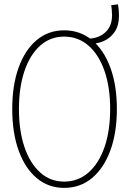

<svg xmlns="http://www.w3.org/2000/svg" viewBox="-20 -869 602 896"><path d="M279.3 7.8Q205.6 7.8 151.1 -38.1Q96.7 -84 66.9 -166.7Q37.1 -249.5 37.1 -360.4Q37.1 -471.2 66.9 -553.7Q96.7 -636.2 151.1 -681.9Q205.6 -727.5 279.3 -727.5Q354.5 -727.5 409.7 -681.6Q464.8 -635.7 495.1 -553.2Q525.4 -470.7 525.4 -360.4Q525.4 -250 495.1 -167.2Q464.8 -84.5 409.7 -38.3Q354.5 7.8 279.3 7.8ZM279.3 -21.5Q344.7 -21.5 393.1 -64Q441.4 -106.4 467.8 -182.6Q494.1 -258.8 494.1 -360.4Q494.1 -461.9 467.8 -537.8Q441.4 -613.8 393.1 -656Q344.7 -698.2 279.3 -698.2Q214.8 -698.2 167.5 -656Q120.1 -613.8 94.2 -537.6Q68.4 -461.4 68.4 -360.4Q68.4 -258.8 94.2 -182.6Q120.1 -106.4 167.5 -64Q214.8 -21.5 279.3 -21.5ZM391.6 -664.1V-688.5Q439.5 -689.5 471.2 -717.8Q502.9 -746.1 502.9 -798.8Q502.9 -811.5 501.5 -825Q500 -838.4 499 -844.7L530.3 -848.6Q532.2 -840.8 533.7 -825.2Q535.2 -809.6 535.2 -794.9Q535.2 -751 515.9 -721.4Q496.6 -691.9 464.1 -677.5Q431.6 -663.1 391.6 -664.1Z"/></svg>

Font: Reddit Mono ExtraLight
Style: Regular
Weight: 250
Monospace: yes
Designer: Stephen Hutchings
Foundry: Reddit
Version: Version 1.014